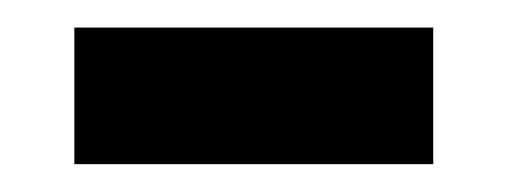

<svg xmlns="http://www.w3.org/2000/svg" viewBox="-20 -337 371 140"><path d="M34.2 -217.3V-316.9H295.9V-217.3Z"/></svg>

Font: Oxygen
Style: Bold
Weight: 700
Designer: vernon adams
Foundry: Vernon Adams
Version: Version 0.2.3 webfont; ttfautohint (v0.93.3-1d66) -l 8 -r 50